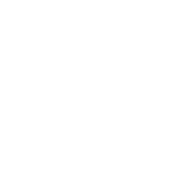

<svg xmlns="http://www.w3.org/2000/svg" viewBox="-69 -519 539 539"><g transform="rotate(15 200.0 -250.0)"><path d="M100 -450Q100 -450 100 -450Q100 -450 100 -450Q100 -450 100 -450Q100 -450 100 -450Q100 -450 100 -450Q100 -450 100 -450Q100 -450 100 -450Q100 -450 100 -450Q100 -450 100 -450Q100 -450 100 -450Q100 -450 100 -450Q100 -450 100 -450ZM300 -350Q300 -350 300 -350Q300 -350 300 -350Q300 -350 300 -350Q300 -350 300 -350Q300 -350 300 -350Q300 -350 300 -350Q300 -350 300 -350Q300 -350 300 -350Q300 -350 300 -350Q300 -350 300 -350Q300 -350 300 -350Q300 -350 300 -350ZM200 -50Q200 -50 200 -50Q200 -50 200 -50Q200 -50 200 -50Q200 -50 200 -50Q200 -50 200 -50Q200 -50 200 -50Q200 -50 200 -50Q200 -50 200 -50Q200 -50 200 -50Q200 -50 200 -50Q200 -50 200 -50Q200 -50 200 -50ZM200 -450Q200 -450 200 -450Q200 -450 200 -450Q200 -450 200 -450Q200 -450 200 -450Q200 -450 200 -450Q200 -450 200 -450Q200 -450 200 -450Q200 -450 200 -450Q200 -450 200 -450Q200 -450 200 -450Q200 -450 200 -450Q200 -450 200 -450ZM200 -250Q200 -250 200 -250Q200 -250 200 -250Q200 -250 200 -250Q200 -250 200 -250Q200 -250 200 -250Q200 -250 200 -250Q200 -250 200 -250Q200 -250 200 -250Q200 -250 200 -250Q200 -250 200 -250Q200 -250 200 -250Q200 -250 200 -250Z"/></g></svg>

Font: TINY 5x3
Style: Regular
Weight: 400
Designer: Jack Halten Fahnestock
Foundry: Velvetyne Type Foundry
Version: Version 1.002